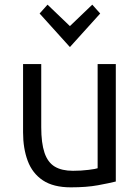

<svg xmlns="http://www.w3.org/2000/svg" viewBox="-20 -793 600 824"><path d="M284 11Q209 11 164 -19Q119 -49 99 -102.5Q79 -156 79 -225V-518H157V-247Q157 -179 171 -137.5Q185 -96 215 -78Q245 -60 293 -60Q328 -60 360 -64Q392 -68 399 -71V-518H477V-14Q449 -7 400.5 2Q352 11 284 11ZM280 -591 150 -735 184 -773 280 -681 376 -773 410 -735Z"/></svg>

Font: Ubuntu Sans Mono
Style: Regular
Weight: 400
Monospace: yes
Designer: Dalton Maag Ltd
Foundry: Dalton Maag Ltd
Version: Version 1.006